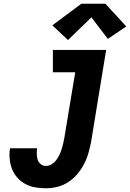

<svg xmlns="http://www.w3.org/2000/svg" viewBox="-20 -1003 698 1031"><path d="M226 8Q197 8 168.5 3Q140 -2 116 -15Q92 -28 73.5 -48.5Q55 -69 45 -94.5Q35 -120 32 -149Q29 -178 34 -207H179Q177 -191 177.5 -175Q178 -159 182.5 -145Q187 -131 199 -121.5Q211 -112 226 -112Q242 -112 256.5 -120.5Q271 -129 281 -142Q291 -155 298 -169.5Q305 -184 310 -199Q315 -214 318.5 -229Q322 -244 325 -260L384 -615H264V-735H550L469 -240Q463 -210 454.5 -180Q446 -150 431 -121.5Q416 -93 394.5 -67.5Q373 -42 345.5 -24.5Q318 -7 287.5 0.5Q257 8 226 8ZM345 -788 261 -867 417 -983H546L658 -861L559 -794L471 -910Z"/></svg>

Font: Iosevka Curly Heavy Extended
Style: Italic
Weight: 900
Width: 7
Italic angle: -9°
Monospace: yes
Designer: Belleve Invis
Foundry: Belleve Invis
Version: Version 11.1.0; ttfautohint (v1.8.3)